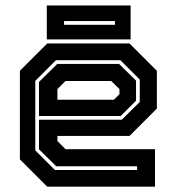

<svg xmlns="http://www.w3.org/2000/svg" viewBox="-20 -704 666 724"><path d="M468.5 -540 571.5 -437V-294.5L468.5 -191.5H196.5V-172L227 -141.5H564.5V0H158L55 -103V-437L158 -540ZM429 -463 493 -400V-324.5L435 -266.5H127V-395L196 -463ZM434 -477H191L113 -399V-137L187 -63H497V-77H192L127 -141V-252.5H439L507 -319.5V-404ZM399.5 -398.5H227L196.5 -368V-328H409.5L430.5 -349V-368ZM156.5 -555.5V-683.5H472.5V-555.5ZM221.5 -610.5H413.5V-624.5H221.5Z"/></svg>

Font: Tourney Thin
Style: Regular
Weight: 100
Designer: Tyler Finck
Foundry: Etcetera Type Co
Version: Version 1.015